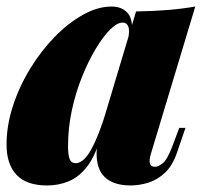

<svg xmlns="http://www.w3.org/2000/svg" viewBox="-27 -553 629 587"><path d="M204 -54Q214 -54 225 -62Q236 -70 248 -89.5Q260 -109 274 -144Q288 -179 304 -234L278 -125Q262 -72 237.5 -41.5Q213 -11 182.5 1.5Q152 14 117 14Q54 14 23.5 -18.5Q-7 -51 -7 -111Q-7 -169 12.5 -229Q32 -289 65.5 -343.5Q99 -398 140.5 -440.5Q182 -483 227 -508Q272 -533 314 -533Q346 -533 363.5 -513Q381 -493 376 -442L365 -436Q370 -461 365 -472.5Q360 -484 348 -484Q331 -484 309.5 -462.5Q288 -441 265.5 -403.5Q243 -366 223.5 -317.5Q204 -269 192.5 -215Q181 -161 181 -107Q181 -79 186 -66.5Q191 -54 204 -54ZM389 -518Q444 -519 486.5 -522.5Q529 -526 570 -533L435 -85Q430 -69 430.5 -59.5Q431 -50 435.5 -46.5Q440 -43 447 -43Q456 -43 470 -53.5Q484 -64 500 -106L521 -162H540L515 -89Q501 -47 477.5 -25Q454 -3 426.5 5.5Q399 14 372 14Q311 14 285 -21Q270 -42 268.5 -76Q267 -110 281 -158Z"/></svg>

Font: Playfair Display Black
Style: Italic
Weight: 900
Italic angle: -14°
Designer: Claus Eggers Sørensen
Foundry: Claus Eggers Sørensen
Version: Version 1.203